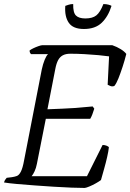

<svg xmlns="http://www.w3.org/2000/svg" viewBox="-27 -927 643 947"><path d="M391 0Q366 0 326 -1.5Q286 -3 238.5 -6Q191 -9 143.5 -12.5Q96 -16 56.5 -19.5Q17 -23 -7 -27Q-5 -35 -2 -39.5Q1 -44 6 -50L31 -53Q45 -55 56 -59Q67 -63 76 -80.5Q85 -98 92 -137L179 -584Q185 -612 193.5 -632.5Q202 -653 210 -660H126Q124 -662 121.5 -666Q119 -670 119 -678Q125 -683 137.5 -689Q150 -695 163 -699.5Q176 -704 181 -704H527Q550 -696 568.5 -684.5Q587 -673 596 -661Q588 -629 577.5 -597Q567 -565 557 -540Q547 -515 537 -503Q527 -499 517 -503Q507 -507 504 -509L511 -649Q491 -652 458.5 -655Q426 -658 389.5 -660Q353 -662 320 -662Q297 -662 282.5 -654Q268 -646 259.5 -630Q251 -614 246 -588L207 -388Q250 -390 280.5 -391Q311 -392 345 -394.5Q379 -397 430 -402L438 -391Q433 -375 428.5 -363Q424 -351 418 -341H199L155 -119Q151 -98 143.5 -82Q136 -66 129 -58H402L479 -212Q490 -212 499.5 -208Q509 -204 510 -200Q508 -181 501.5 -152.5Q495 -124 486.5 -94Q478 -64 471 -39Q462 -32 446 -23Q430 -14 414.5 -7.5Q399 -1 391 0ZM387 -784Q333 -784 312 -815Q291 -846 295 -898Q300 -900 311 -903.5Q322 -907 334 -907Q333 -865 347.5 -850.5Q362 -836 394 -836Q429 -836 448 -851Q467 -866 483 -907Q497 -907 508 -904Q519 -901 523 -898Q507 -846 475 -815Q443 -784 387 -784Z"/></svg>

Font: Texturina 12pt Thin
Style: Italic
Weight: 250
Italic angle: -11°
Designer: Guillermo Torres Carreño
Foundry: Omnibus-Type
Version: Version 1.002